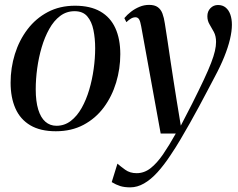

<svg xmlns="http://www.w3.org/2000/svg" viewBox="-20 -540 1001 806"><path d="M295 -516Q359 -516 401.2 -491.8Q443.5 -467.5 464.2 -422Q485 -376.5 485 -312.5Q485 -251.5 467.5 -193.5Q450 -135.5 415.8 -89.2Q381.5 -43 330.8 -16Q280 11 214.5 11Q149.5 11 107.2 -14Q65 -39 44.8 -84.8Q24.5 -130.5 24.5 -193Q24.5 -255 42.5 -313Q60.5 -371 95.5 -417Q130.5 -463 180.8 -489.5Q231 -516 295 -516ZM293 -493Q259 -493 232.5 -473Q206 -453 186.8 -418.5Q167.5 -384 155 -341.5Q142.5 -299 136.2 -253.2Q130 -207.5 130 -165Q130 -114.5 140.5 -80.2Q151 -46 170.5 -29Q190 -12 217 -12Q250.5 -12 277 -32.2Q303.5 -52.5 322.8 -86.8Q342 -121 354.5 -163.2Q367 -205.5 373.2 -250.5Q379.5 -295.5 379.5 -337.5Q379.5 -379 372.2 -414.2Q365 -449.5 346.5 -471.2Q328 -493 293 -493ZM572.5 -430.5Q569 -450.5 563.8 -459Q558.5 -467.5 548.5 -467.5Q539 -467.5 529.8 -462Q520.5 -456.5 510.5 -447L502 -464Q513.5 -478 530 -490.8Q546.5 -503.5 565.8 -511.5Q585 -519.5 606 -519.5Q629 -519.5 642.2 -510Q655.5 -500.5 662 -483Q668.5 -465.5 672 -441.5Q678 -405.5 683.8 -365.2Q689.5 -325 696 -283Q702.5 -241 708.8 -199.5Q715 -158 721.5 -119L739 -12.5L786.5 -104.5Q816 -163.5 835.5 -205Q855 -246.5 866.2 -275.8Q877.5 -305 882.2 -326Q887 -347 887 -364Q887 -388.5 877.8 -405.8Q868.5 -423 859.5 -438Q850.5 -453 850.5 -472Q850.5 -492.5 863.5 -505.8Q876.5 -519 895 -519Q914.5 -519 927.5 -508.2Q940.5 -497.5 947 -478.8Q953.5 -460 953.5 -436Q953.5 -409.5 945.5 -375.5Q937.5 -341.5 921.5 -301.8Q905.5 -262 881 -216.5Q867 -189.5 850.2 -158Q833.5 -126.5 815.2 -92.2Q797 -58 777.2 -23.2Q757.5 11.5 737.5 45.5Q717.5 79.5 696.5 110.5Q668.5 153 640.8 183.5Q613 214 584.5 230.2Q556 246.5 527 246.5Q502 246.5 484.5 241Q467 235.5 449 224.5L473 147Q485.5 158 505.5 172.5Q525.5 187 553.5 187Q585.5 187 612.2 166Q639 145 664.5 107.8Q690 70.5 718 20.5H654.5Z"/></svg>

Font: Merriweather 144pt
Style: Italic
Weight: 400
Italic angle: -7.8°
Version: Version 2.101